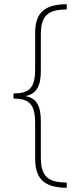

<svg xmlns="http://www.w3.org/2000/svg" viewBox="-20 -734 383 912"><path d="M297 158V133C207 133 174 103 174 14V-158C174 -231 154 -267 103 -277V-278C153 -289 174 -325 174 -396V-570C174 -659 207 -689 297 -689V-714C195 -713 147 -677 147 -578V-406C147 -313 117 -291 44 -290V-266C117 -265 147 -242 147 -148V20C147 120 195 157 297 158Z"/></svg>

Font: Noto Sans Lao UI Cond Thin
Style: Regular
Weight: 100
Width: 3
Designer: Monotype Design Team
Foundry: Monotype Imaging Inc.
Version: Version 2.000